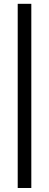

<svg xmlns="http://www.w3.org/2000/svg" viewBox="-20 -786 250 981"><path d="M70.5 -766.5H140V174.5H70.5Z"/></svg>

Font: Lato-Regular
Style: Regular
Weight: 400
Designer: Lukasz Dziedzic with Adam Twardoch and Botio Nikoltchev
Foundry: tyPoland Lukasz Dziedzic
Version: Version 2.015; 2015-08-06; http://www.latofonts.com/